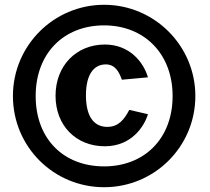

<svg xmlns="http://www.w3.org/2000/svg" viewBox="-20 -772 878 802"><path d="M415 10C625 10 796 -159 796 -371C796 -581 625 -752 415 -752C204 -752 34 -581 34 -371C34 -159 204 10 415 10ZM415 -77C245 -77 129 -192 129 -371C129 -548 245 -666 415 -666C582 -666 701 -548 701 -371C701 -192 582 -77 415 -77ZM418 -586C300 -586 212 -499 212 -372C212 -247 298 -161 418 -161C530 -161 583 -245 598 -295L520 -313C499 -273 475 -242 428 -242C374 -242 339 -283 339 -374C339 -461 372 -503 422 -503C462 -503 478 -470 489 -439L598 -449C579 -514 520 -586 418 -586Z"/></svg>

Font: 18Franklin
Style: Bold
Weight: 700
Designer: Pablo Impallari, Rodrigo Fuenzalida (Modified by Dan O. Williams)
Version: Version 0.025;PS 000.025;hotconv 1.0.88;makeotf.lib2.5.64775